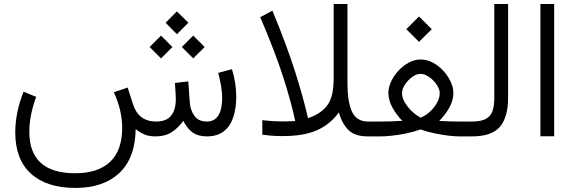

<svg xmlns="http://www.w3.org/2000/svg" viewBox="-20 -672 2830 946"><path d="M795.9 -560.1 851.6 -615.7 908.2 -560.1 851.6 -503.4ZM876 -440.4 932.1 -496.6 988.3 -440.4 932.1 -384.3ZM717.3 -440.4 773.4 -496.6 829.6 -440.4 773.4 -384.3ZM747.6 0Q712.9 0 690.4 -10Q668 -20 648.4 -36.1Q646.5 106.4 568.1 180.2Q489.7 253.9 352.1 253.9Q210 253.9 132.6 183.8Q55.2 113.8 55.2 -20Q55.2 -117.7 96.2 -220.2L158.2 -194.8Q124.5 -103.5 124.5 -22.5Q124.5 181.6 350.6 181.6Q462.4 181.6 522 126Q581.5 70.3 582 -41.5Q582 -127.9 541 -217.3L608.9 -240.7L635.3 -158.7Q662.1 -73.7 748.5 -73.2Q800.3 -73.2 823.2 -102.3Q846.2 -131.3 846.2 -182.6Q846.2 -205.6 841.8 -263.2L907.7 -271L915 -168.5Q917.5 -129.9 937.5 -101.6Q957.5 -73.2 999.5 -73.2Q1037.6 -73.2 1056.2 -103.8Q1074.7 -134.3 1074.7 -189Q1074.7 -239.3 1055.2 -313L1123 -331.1Q1144 -261.2 1144 -196.3Q1144 -141.1 1130.1 -96.7Q1116.2 -52.2 1084.5 -26.4Q1052.7 -0.5 1000 0Q954.6 0 927.7 -20.3Q900.9 -40.5 883.3 -76.7Q857.4 -41 825.2 -20.5Q793 0 747.6 0Z M1322.3 -619.6Q1395.5 -441.4 1435.5 -314.2Q1475.6 -187 1497.6 -89.8Q1560.1 -110.4 1592 -152.3Q1624 -194.3 1624 -284.7V-652.3H1691.9V-259.8Q1691.9 -171.4 1714.1 -122.3Q1736.3 -73.2 1793.5 -73.2H1811V0H1792Q1730 0 1698.2 -30Q1666.5 -60.1 1649.4 -118.2Q1608.4 -60.5 1543.2 -31Q1478 -1.5 1373 -1.5Q1342.3 -1.5 1317.4 -3.4Q1292.5 -5.4 1272.5 -8.3V-80.1Q1325.7 -73.7 1374 -73.7Q1403.8 -73.7 1434.6 -75.7Q1415.5 -166.5 1376 -290.3Q1336.4 -414.1 1262.2 -587.4Z M1981.9 -528.3 2044.4 -590.8 2107.4 -528.3 2044.4 -465.8ZM2144 -76.2Q2169.9 -74.7 2196.3 -74Q2222.7 -73.2 2239.7 -73.2H2285.6V0H2240.7Q2223.6 0 2192.4 -3.4Q2161.1 -6.8 2124 -14.4Q2086.9 -22 2051.8 -34.2Q2016.1 -21.5 1978.3 -13.9Q1940.4 -6.3 1908.2 -3.2Q1876 0 1856.9 0H1791.5V-73.2H1856.9Q1877.4 -73.2 1904.8 -74Q1932.1 -74.7 1962.4 -76.7Q1935.1 -103.5 1914.3 -140.6Q1893.6 -177.7 1893.6 -214.4Q1893.6 -240.7 1906.7 -269.5Q1919.9 -298.3 1942.6 -323Q1965.3 -347.7 1993.7 -363.3Q2022 -378.9 2052.2 -378.9Q2083.5 -378.9 2112.5 -363.5Q2141.6 -348.1 2164.3 -323.2Q2187 -298.3 2200.4 -269.5Q2213.9 -240.7 2213.9 -213.4Q2213.9 -176.3 2192.6 -139.6Q2171.4 -103 2144 -76.2ZM2052.2 -308.1Q2032.2 -308.1 2011.2 -293Q1990.2 -277.8 1975.6 -255.9Q1960.9 -233.9 1960.9 -212.4Q1960.9 -189.5 1975.6 -165.5Q1990.2 -141.6 2011.7 -121.8Q2033.2 -102.1 2052.7 -92.3Q2076.7 -102.1 2097.9 -121.3Q2119.1 -140.6 2132.8 -164.8Q2146.5 -189 2146.5 -213.4Q2146.5 -233.4 2131.3 -255.4Q2116.2 -277.3 2094.2 -292.7Q2072.3 -308.1 2052.2 -308.1Z M2266.1 0V-73.2H2305.7Q2351.1 -73.2 2374.8 -86.7Q2398.4 -100.1 2407 -126.2Q2415.5 -152.3 2415.5 -189.5V-652.3H2483.4V-189.9Q2483.4 -95.2 2443.4 -47.6Q2403.3 0 2305.2 0Z M2642.6 -652.3H2710.4V-0.5H2642.6Z"/></svg>

Font: Vazir Light UI
Style: Light-UI
Weight: 300
Designer: Saber Rastikerdar
Foundry: Saber Rastikerdar
Version: Version 30.0.0